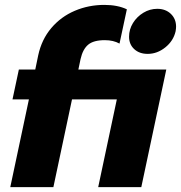

<svg xmlns="http://www.w3.org/2000/svg" viewBox="-20 -764 739 784"><path d="M98 -358H31L57 -480H124L136 -538Q150 -603 189.5 -649.5Q229 -696 285.5 -720Q342 -744 406 -744Q460 -744 498 -726L468 -586Q443 -600 408 -600Q362 -600 340 -581.5Q318 -563 309 -523L300 -480H659L557 0H381L457 -358H274L198 0H22ZM507 -614Q507 -644 523 -670Q539 -696 565.5 -712Q592 -728 622 -728Q656 -728 677.5 -707.5Q699 -687 699 -655Q699 -648 697 -636Q688 -597 655 -570.5Q622 -544 583 -544Q549 -544 528 -563.5Q507 -583 507 -614Z"/></svg>

Font: Prompt
Style: Bold Italic
Weight: 700
Italic angle: -12°
Designer: Katatrad Team
Foundry: CadsonDemak
Version: Version 1.001